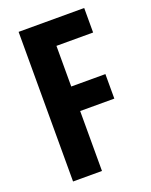

<svg xmlns="http://www.w3.org/2000/svg" viewBox="-136 -787 676 861"><g transform="rotate(-20 202.5 -357.0)"><path d="M199 0H61V-714H374V-597H199V-403H362V-286H199Z"/></g></svg>

Font: Noto Sans Display ExtraCondensed
Style: Regular
Weight: 400
Width: 2
Version: Version 2.003